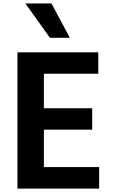

<svg xmlns="http://www.w3.org/2000/svg" viewBox="-20 -1063 659 1113"><path d="M81.1 30.3V-759.8H549.8V-635.7H234.4V-435.5H514.6V-311.5H234.4V-94.7H554.7V30.3ZM127 -1043H278.3L384.8 -843.8H269.5Z"/></svg>

Font: GenEi M Gothic v2 Bold
Style: Regular
Weight: 700
Version: Version 2.0